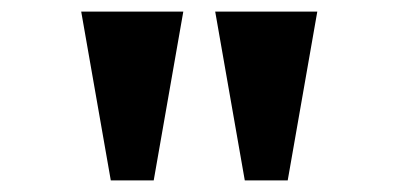

<svg xmlns="http://www.w3.org/2000/svg" viewBox="-20 -734 687 331"><path d="M402 -423 351 -714H527L476 -423ZM171 -423 120 -714H296L245 -423Z"/></svg>

Font: Noto Serif Devanagari ExtraBold
Style: Regular
Weight: 800
Designer: Universal Thirst, Indian Type Foundry and the Monotype Design Team
Foundry: Monotype Imaging Inc.
Version: Version 2.004; ttfautohint (v1.8.4.7-5d5b)